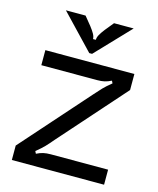

<svg xmlns="http://www.w3.org/2000/svg" viewBox="-114 -844 762 925"><g transform="rotate(15 266.5 -382.0)"><path d="M34 0V-72L331 -407Q350 -429 365.5 -445Q381 -461 407 -482L401 -494Q383 -485 367.5 -481.5Q352 -478 331 -478H53V-553H497V-473L208 -147Q187 -122 172.5 -107Q158 -92 132 -71L138 -59Q156 -68 171.5 -71.5Q187 -75 208 -75H494V0ZM261 -594 99 -764H197L232 -721Q246 -703 253.5 -689.5Q261 -676 261 -664H275Q275 -676 282.5 -689.5Q290 -703 304 -721L339 -764H437L275 -594Z"/></g></svg>

Font: Open Sauce Sans
Style: Regular
Weight: 400
Designer: Alfredo Marco Pradil
Foundry: Creative Sauce Fz LLC
Version: Version 1.477